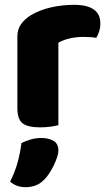

<svg xmlns="http://www.w3.org/2000/svg" viewBox="-20 -520 451 796"><path d="M222 -1Q211 2 190.5 5Q170 8 146 8Q96 8 74 -8.5Q52 -25 52 -72V-369Q52 -398 67 -419.5Q82 -441 108 -457Q143 -478 189.5 -489Q236 -500 287 -500Q396 -500 396 -423Q396 -405 391 -389.5Q386 -374 379 -363Q360 -367 324 -367Q298 -367 270.5 -361Q243 -355 222 -343ZM165 223Q148 241 128.5 248.5Q109 256 86 256Q48 256 22 233Q43 191 53.5 151.5Q64 112 69 73Q85 65 106.5 58.5Q128 52 150 52Q182 52 202 64Q222 76 222 104Q222 116 216.5 132.5Q211 149 203 165.5Q195 182 185 197.5Q175 213 165 223Z"/></svg>

Font: Baloo 2 ExtraBold
Style: Regular
Weight: 800
Designer: Sarang Kulkarni and Ek Type
Foundry: Ek Type
Version: Version 1.640;hotconv 1.0.111;makeotfexe 2.5.65597; ttfautoh